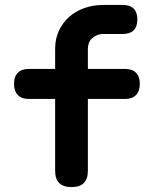

<svg xmlns="http://www.w3.org/2000/svg" viewBox="-20 -750 640 780"><path d="M488 -348H337V-56Q337 -23 320.5 -6.5Q304 10 270.5 10Q237 10 220.5 -6.5Q204 -23 204 -56V-348H97Q68 -348 52.5 -364Q37 -380 37 -409.5Q37 -439 52.5 -454.5Q68 -470 97 -470H204V-552Q204 -592 219 -624.5Q234 -657 260 -680.5Q286 -704 322 -717Q358 -730 400 -730H478Q508 -730 523 -715Q538 -700 538 -671Q538 -642 523 -627Q508 -612 478 -612H400Q386 -612 374 -607Q362 -602 353.5 -594Q345 -586 341 -575Q337 -564 337 -552V-470H488Q517 -470 532.5 -454.5Q548 -439 548 -409.5Q548 -380 532.5 -364Q517 -348 488 -348Z"/></svg>

Font: Maple Mono Normal NL
Style: Bold
Weight: 700
Monospace: yes
Designer: subframe7536
Version: Version 7.000